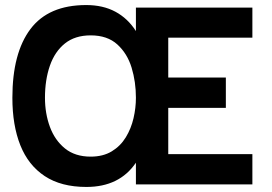

<svg xmlns="http://www.w3.org/2000/svg" viewBox="-20 -730 1078 760"><path d="M29 -343Q29 -520 100.5 -615Q172 -710 321 -710Q388 -710 437 -683.5Q486 -657 518 -607V-700H979V-581H646V-423H874V-303H646V-120H979V0H518V-86Q453 10 322 10Q222 10 157 -33Q92 -76 60.5 -155Q29 -234 29 -343ZM339 -110Q388 -110 422.5 -131Q457 -152 478 -186.5Q499 -221 508.5 -262Q518 -303 518 -343Q518 -406 501 -462Q484 -518 444.5 -554Q405 -590 339 -590Q277 -590 237 -558Q197 -526 177.5 -470Q158 -414 158 -343Q158 -281 177.5 -228Q197 -175 237 -142.5Q277 -110 339 -110Z"/></svg>

Font: Haskoy Bold
Style: Regular
Weight: 700
Designer: Ertekin Erdin
Foundry: Ertekin Erdin
Version: Version 1.500; ttfautohint (v1.8.3)